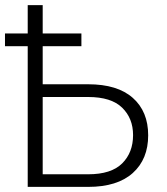

<svg xmlns="http://www.w3.org/2000/svg" viewBox="-21 -731 654 751"><path d="M297.4 -550.3H146V-401.4H323.7Q438.5 -401.4 498.5 -348.1Q558.6 -294.9 558.6 -201.7Q558.6 -108.4 498.3 -54.2Q438 0 323.7 0H87.4V-550.3H-1.5V-600.1H87.4V-710.9H146V-600.1H297.4ZM146 -351.6V-49.3H323.7Q414.1 -49.3 456.8 -91.8Q499.5 -134.3 499.5 -202.6Q499.5 -268.1 456.8 -309.8Q414.1 -351.6 323.7 -351.6Z"/></svg>

Font: Franko
Style: Light
Weight: 300
Designer: Google
Version: Version 1.200310; 2013